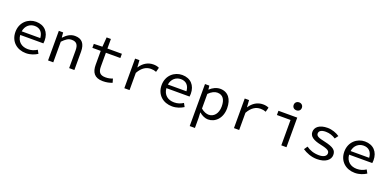

<svg xmlns="http://www.w3.org/2000/svg" viewBox="2 -2027 6997 3456"><g transform="rotate(20 3500.0 -299.5)"><path d="M627 -315C627 -474 531 -581 368 -581C219 -581 79 -469 79 -283C79 -96 216 14 385 14C474 14 547 -16 604 -52L568 -118C516 -85 462 -66 396 -66C278 -66 189 -131 179 -260H623C625 -273 627 -294 627 -315ZM371 -502C466 -502 530 -445 538 -330H182C199 -441 279 -502 371 -502Z M807 -567V0H907V-395C971 -461 1017 -495 1083 -495C1175 -495 1211 -445 1211 -339V0H1311V-351C1311 -502 1248 -581 1115 -581C1026 -581 961 -534 903 -472H898L890 -567Z M1639 -221C1639 -81 1693 14 1859 14C1931 14 1986 0 2037 -19L2016 -93C1975 -77 1933 -67 1881 -67C1772 -67 1738 -120 1738 -221V-486H2015V-567H1738V-750H1656L1642 -567L1479 -562V-486H1639Z M2268 -567V0H2368V-330C2434 -448 2515 -491 2600 -491C2643 -491 2665 -486 2704 -472L2727 -558C2692 -575 2657 -581 2615 -581C2510 -581 2421 -525 2363 -433H2360L2351 -567Z M3427 -315C3427 -474 3331 -581 3168 -581C3019 -581 2879 -469 2879 -283C2879 -96 3016 14 3185 14C3274 14 3347 -16 3404 -52L3368 -118C3316 -85 3262 -66 3196 -66C3078 -66 2989 -131 2979 -260H3423C3425 -273 3427 -294 3427 -315ZM3171 -502C3266 -502 3330 -445 3338 -330H2982C2999 -441 3079 -502 3171 -502Z M3607 -567V238H3707V47L3702 -58H3705C3756 -12 3821 14 3873 14C4009 14 4131 -98 4131 -293C4131 -467 4048 -581 3896 -581C3826 -581 3753 -545 3702 -495H3698L3690 -567ZM4028 -291C4028 -153 3954 -70 3856 -70C3818 -70 3759 -87 3707 -134V-414C3764 -472 3821 -498 3871 -498C3982 -498 4028 -415 4028 -291Z M4368 -567V0H4468V-330C4534 -448 4615 -491 4700 -491C4743 -491 4765 -486 4804 -472L4827 -558C4792 -575 4757 -581 4715 -581C4610 -581 4521 -525 4463 -433H4460L4451 -567Z M5235 -761C5235 -714 5269 -685 5314 -685C5358 -685 5392 -714 5392 -761C5392 -806 5358 -837 5314 -837C5269 -837 5235 -806 5235 -761ZM5275 -486V0H5374V-567H5014V-486Z M5682 -75C5751 -28 5851 14 5960 14C6124 14 6214 -62 6214 -156C6214 -243 6168 -290 5980 -331C5865 -355 5817 -376 5817 -425C5817 -467 5850 -504 5946 -504C6017 -504 6082 -481 6136 -445L6183 -508C6127 -547 6040 -581 5954 -581C5797 -581 5717 -511 5717 -419C5717 -334 5790 -284 5938 -253C6090 -222 6113 -193 6113 -150C6113 -103 6067 -64 5973 -64C5869 -64 5793 -93 5727 -140Z M6927 -315C6927 -474 6831 -581 6668 -581C6519 -581 6379 -469 6379 -283C6379 -96 6516 14 6685 14C6774 14 6847 -16 6904 -52L6868 -118C6816 -85 6762 -66 6696 -66C6578 -66 6489 -131 6479 -260H6923C6925 -273 6927 -294 6927 -315ZM6671 -502C6766 -502 6830 -445 6838 -330H6482C6499 -441 6579 -502 6671 -502Z"/></g></svg>

Font: Kawkab Mono Light
Style: Bold
Weight: 400
Monospace: yes
Designer: Abdullah Arif
Foundry: Abdullah Arif
Version: Version 1.000;PS 000.500;hotconv 1.0.88;makeotf.lib2.5.64775